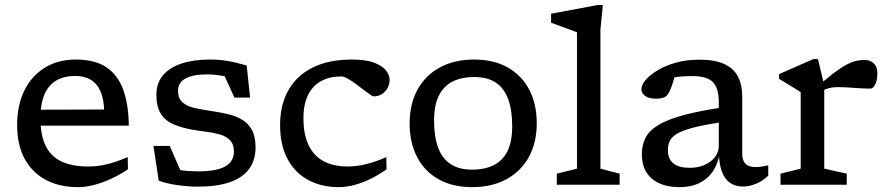

<svg xmlns="http://www.w3.org/2000/svg" viewBox="-20 -760 3654 790"><path d="M292 -515Q370.5 -515 417.8 -483.2Q465 -451.5 487 -391Q509 -330.5 510 -243H131.5L129 -308.5L438.5 -309.5L409 -298Q408 -352 393.2 -384.8Q378.5 -417.5 352.2 -432.5Q326 -447.5 289 -447.5Q244 -447.5 212 -429Q180 -410.5 163.2 -372.2Q146.5 -334 146.5 -272.5Q146.5 -203.5 168 -159.8Q189.5 -116 233 -95.5Q276.5 -75 343 -75Q374.5 -75 403.2 -80.5Q432 -86 457.5 -95Q483 -104 505.5 -113.5L506.5 -63.5Q474 -41.5 438 -24.8Q402 -8 367 1Q332 10 301.5 10Q225 10 168.8 -19.8Q112.5 -49.5 81.5 -106.5Q50.5 -163.5 50.5 -245.5Q50.5 -327.5 80.5 -388Q110.5 -448.5 164.8 -481.8Q219 -515 292 -515Z M844.5 -515Q881.5 -515 916.2 -509.2Q951 -503.5 995 -490.5L1009 -358.5H944.5L888 -482.5L964 -428.5Q929 -441.5 895.2 -447.8Q861.5 -454 834 -454Q773.5 -454 743 -437Q712.5 -420 712.5 -387Q712.5 -353.5 732.8 -337.2Q753 -321 786.8 -314.2Q820.5 -307.5 860 -301.5Q890 -297 920.2 -289.8Q950.5 -282.5 975.8 -267.8Q1001 -253 1016.2 -225.8Q1031.5 -198.5 1031.5 -153.5Q1031.5 -101 1004.8 -64.8Q978 -28.5 925.2 -10.2Q872.5 8 793.5 8Q754.5 8 708.8 1.5Q663 -5 633 -17L611.5 -159.5H678.5L739.5 -19.5L678 -71Q696.5 -64.5 716.2 -61Q736 -57.5 756.2 -56.2Q776.5 -55 795.5 -55Q870.5 -55 906.5 -75.2Q942.5 -95.5 942.5 -136.5Q942.5 -166.5 926.5 -183Q910.5 -199.5 884 -207Q857.5 -214.5 826.5 -218.2Q795.5 -222 765.5 -227.5Q726 -235 693.5 -248.8Q661 -262.5 642.2 -291.2Q623.5 -320 623.5 -370.5Q623.5 -417.5 650.2 -449.8Q677 -482 726.5 -498.5Q776 -515 844.5 -515Z M1426 -515Q1487 -515 1521 -501.5Q1555 -488 1569 -469Q1583 -450 1583 -432Q1583 -414 1574.8 -398.2Q1566.5 -382.5 1551.8 -373Q1537 -363.5 1517.5 -363.5Q1513.5 -363.5 1501.5 -371.8Q1489.5 -380 1473.8 -392.2Q1458 -404.5 1441.2 -416.8Q1424.5 -429 1409.5 -437.2Q1394.5 -445.5 1384 -445.5Q1336.5 -445.5 1301.5 -426.5Q1266.5 -407.5 1247.5 -369Q1228.5 -330.5 1228.5 -273Q1228.5 -208 1249.2 -163.8Q1270 -119.5 1310.8 -97.2Q1351.5 -75 1410 -75Q1447.5 -75 1487.2 -84.8Q1527 -94.5 1569.5 -113.5L1570.5 -63.5Q1539 -41 1505 -24.2Q1471 -7.5 1438 1.2Q1405 10 1374.5 10Q1302.5 10 1248 -19.5Q1193.5 -49 1163 -106Q1132.5 -163 1132.5 -245Q1132.5 -310 1152.8 -360Q1173 -410 1211 -444.5Q1249 -479 1303.2 -497Q1357.5 -515 1426 -515Z M1922 -62Q1976 -62 2013 -81.2Q2050 -100.5 2068.8 -139.8Q2087.5 -179 2087.5 -240.5Q2087.5 -307.5 2070.8 -352.5Q2054 -397.5 2019.8 -420.2Q1985.5 -443 1932 -443Q1878 -443 1841.2 -424Q1804.5 -405 1785.2 -365.5Q1766 -326 1766 -264.5Q1766 -197.5 1782.8 -152.5Q1799.5 -107.5 1834.2 -84.8Q1869 -62 1922 -62ZM1922.5 10Q1842.5 10 1784.8 -22.2Q1727 -54.5 1696.2 -113.8Q1665.5 -173 1665.5 -252Q1665.5 -332 1697.8 -391Q1730 -450 1789.8 -482.5Q1849.5 -515 1931.5 -515Q2011.5 -515 2069 -482.5Q2126.5 -450 2157.5 -391.2Q2188.5 -332.5 2188.5 -253Q2188.5 -173 2156 -114Q2123.5 -55 2063.8 -22.5Q2004 10 1922.5 10Z M2450.5 -66 2529.5 -45.5V0H2271V-45.5L2354 -66V-627Q2347.5 -630 2329.5 -636.5Q2311.5 -643 2289.2 -651.2Q2267 -659.5 2247.5 -666.5V-703.5L2440 -739.5H2460.5L2450.5 -638Z M3001.5 -325 2980.5 -261.5Q2897.5 -250.5 2847.2 -238.5Q2797 -226.5 2771.2 -212.8Q2745.5 -199 2736.8 -182Q2728 -165 2728 -143Q2728 -106.5 2750.5 -88Q2773 -69.5 2818.5 -69.5Q2852 -69.5 2879 -81.5Q2906 -93.5 2921.8 -113.8Q2937.5 -134 2937.5 -160V-340.5Q2937.5 -396 2913.8 -421.5Q2890 -447 2828 -447Q2797.5 -447 2772.2 -444.2Q2747 -441.5 2725 -436L2762 -471.5Q2757.5 -451 2753.2 -435.5Q2749 -420 2744.5 -407.5Q2740 -395 2734 -382.5Q2725.5 -364 2712 -359Q2698.5 -354 2679 -354Q2649.5 -354 2634.2 -365.5Q2619 -377 2619 -393Q2619 -410.5 2636.5 -431Q2654 -451.5 2685.8 -470.8Q2717.5 -490 2761.2 -502.2Q2805 -514.5 2857 -514.5Q2922.5 -514.5 2961.2 -496Q3000 -477.5 3017 -443.8Q3034 -410 3034 -363.5V-127.5Q3034 -108 3040.5 -95.8Q3047 -83.5 3059.2 -78Q3071.5 -72.5 3089.5 -72.5Q3101 -72.5 3114 -74.5Q3127 -76.5 3141 -80V-37Q3117.5 -14.5 3089.8 -3.5Q3062 7.5 3037 7.5Q3006.5 7.5 2984.5 -7.2Q2962.5 -22 2950.8 -52.8Q2939 -83.5 2937.5 -131.5L2941.5 -132Q2935 -88.5 2914 -56.5Q2893 -24.5 2858.2 -7.2Q2823.5 10 2777.5 10Q2702.5 10 2661.8 -25.2Q2621 -60.5 2621 -125.5Q2621 -163 2636 -193Q2651 -223 2691.2 -247Q2731.5 -271 2806.5 -290Q2881.5 -309 3001.5 -325Z M3536 -513.5Q3560 -513.5 3575 -499.5Q3590 -485.5 3590 -459.5Q3590 -429 3581 -412.2Q3572 -395.5 3561.5 -395.5Q3538.5 -395.5 3515.8 -397Q3493 -398.5 3470.8 -400Q3448.5 -401.5 3426.5 -401.5Q3414.5 -401.5 3402.8 -399.8Q3391 -398 3378.5 -393.5Q3366 -389 3351.5 -380L3336 -397.5Q3377.5 -434 3407.5 -457Q3437.5 -480 3460 -492.2Q3482.5 -504.5 3500.5 -509Q3518.5 -513.5 3536 -513.5ZM3371.5 -409V-66L3464 -45.5V0H3191.5V-45.5L3274.5 -66V-381Q3268 -385.5 3254 -394Q3240 -402.5 3222 -413.5Q3204 -424.5 3185.5 -435.5V-455L3327 -517H3345.5Z"/></svg>

Font: Newsreader 7pt
Style: Regular
Weight: 400
Designer: Hugues Gentile
Foundry: Production Type
Version: Version 1.003